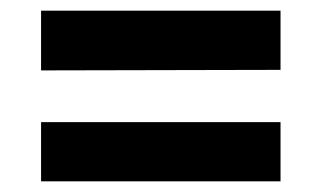

<svg xmlns="http://www.w3.org/2000/svg" viewBox="-20 -493 606 360"><path d="M506 -473V-362L57 -361V-473ZM506 -153H57V-264H506Z"/></svg>

Font: Repo
Style: Bold
Weight: 700
Designer: Stefan Peev
Foundry: Context Ltd
Version: Version 001.000